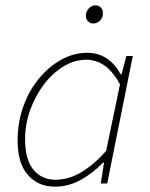

<svg xmlns="http://www.w3.org/2000/svg" viewBox="-20 -688 564 720"><path d="M186 12Q123 12 84.5 -32Q46 -76 46 -160Q46 -229 67.5 -289Q89 -349 126.5 -394Q164 -439 210.5 -464.5Q257 -490 306 -490Q350 -490 381.5 -468Q413 -446 432 -410H436L454 -478H478L382 0H358L370 -78H366Q329 -39 283 -13.5Q237 12 186 12ZM188 -14Q238 -14 285.5 -42.5Q333 -71 378 -122L430 -372Q402 -422 371 -443Q340 -464 304 -464Q259 -464 217.5 -438.5Q176 -413 144 -370.5Q112 -328 93 -275Q74 -222 74 -166Q74 -90 105 -52Q136 -14 188 -14ZM330 -600Q318 -600 310 -608Q302 -616 302 -628Q302 -646 313.5 -657Q325 -668 338 -668Q350 -668 358 -660Q366 -652 366 -638Q366 -622 355 -611Q344 -600 330 -600Z"/></svg>

Font: Source Sans 3 ExtraLight
Style: Italic
Weight: 250
Italic angle: -11°
Designer: Paul D. Hunt
Foundry: Adobe
Version: Version 3.046;hotconv 1.0.118;makeotfexe 2.5.65603